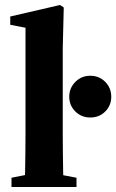

<svg xmlns="http://www.w3.org/2000/svg" viewBox="-20 -748 465 768"><path d="M26 0V-37L117 -55H192L286 -37V0ZM78 0Q80 -31 80.5 -66.5Q81 -102 81.5 -138.5Q82 -175 82 -210V-637L21 -649V-682L220 -728L235 -718L231 -554V-210Q231 -175 231.5 -138.5Q232 -102 232.5 -66.5Q233 -31 235 0ZM341 -278Q306 -278 281.5 -302Q257 -326 257 -361Q257 -396 281.5 -420.5Q306 -445 341 -445Q377 -445 401 -420.5Q425 -396 425 -361Q425 -326 401 -302Q377 -278 341 -278Z"/></svg>

Font: Source Serif 4 36pt
Style: Bold
Weight: 700
Designer: Frank Grießhammer
Foundry: Adobe Systems Incorporated
Version: Version 4.004;hotconv 1.0.116;makeotfexe 2.5.65601